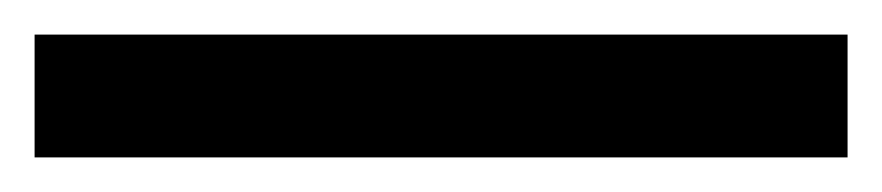

<svg xmlns="http://www.w3.org/2000/svg" viewBox="-20 18 510 111"><path d="M0 109V38H470V109Z"/></svg>

Font: Literata 12pt Medium
Style: Regular
Weight: 500
Designer: Latin by Veronika Burian and Jose Scaglione. Greek by Irene Vlachou. Cyrillic by Vera Evstafieva.
Foundry: TypeTogether
Version: Version 3.002